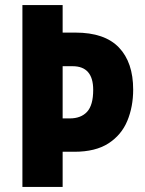

<svg xmlns="http://www.w3.org/2000/svg" viewBox="-20 -734 569 754"><path d="M503 -382Q503 -315 480 -259.5Q457 -204 406 -171Q355 -138 272 -138H226V0H68V-714H226V-606H276Q391 -606 447 -547.5Q503 -489 503 -382ZM254 -269Q298 -269 322 -295Q346 -321 346 -381Q346 -474 265 -474H226V-269Z"/></svg>

Font: Noto Sans Arabic UI Cn XBd
Style: Regular
Weight: 800
Width: 3
Designer: Monotype Design Team, Nadine Chahine and Nizar Qandah
Foundry: Monotype Imaging Inc.
Version: Version 2.010; ttfautohint (v1.8.4.7-5d5b)